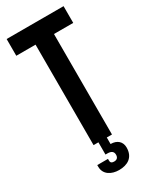

<svg xmlns="http://www.w3.org/2000/svg" viewBox="-223 -758 802 993"><g transform="rotate(-30 178.0 -261.0)"><path d="M88 109C88 156 129 178 174 178C223 178 265 156 265 96C265 61 241 39 202 39V0H233V-600H348V-700H8V-600H123V0H152V73H163C187 73 199 82 199 101C199 118 190 127 173 127C162 127 152 124 152 109V99H88Z"/></g></svg>

Font: Bebas Neue
Style: Bold
Weight: 700
Designer: Ryoichi Tsunekawa
Foundry: Ryoichi Tsunekawa
Version: Version 1.300